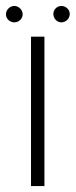

<svg xmlns="http://www.w3.org/2000/svg" viewBox="-53 -624 254 644"><path d="M51 -501V0H96V-501ZM-5 -604C-20 -604 -33 -591 -33 -576C-33 -561 -20 -549 -5 -549C10 -549 23 -561 23 -576C23 -591 10 -604 -5 -604ZM153 -604C138 -604 126 -592 126 -577C126 -562 138 -549 153 -549C168 -549 181 -562 181 -577C181 -592 168 -604 153 -604Z"/></svg>

Font: Advent Pro
Style: Light
Weight: 300
Designer: Andreas Kalpakidis
Foundry: Andreas Kalpakidis
Version: Version 2.002 2007